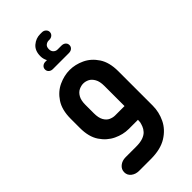

<svg xmlns="http://www.w3.org/2000/svg" viewBox="-247 -675 910 910"><g transform="rotate(-45 208.5 -220.0)"><path d="M164 -505Q160 -512 157.5 -521Q155 -530 155 -540Q155 -577 177.5 -596Q200 -615 228 -615H240Q252 -615 260 -607.5Q268 -600 268 -590Q268 -579 260 -572Q252 -565 240 -565H235Q225 -565 216 -558Q207 -551 207 -535Q207 -521 215.5 -513Q224 -505 235 -505H261Q274 -505 282 -498Q290 -491 290 -480Q290 -469 282 -462Q274 -455 261 -455H154Q142 -455 134 -462Q126 -469 126 -480Q126 -491 134 -498Q142 -505 154 -505ZM269 0H207Q170 0 133 -17.5Q96 -35 71.5 -71.5Q47 -108 47 -167V-229Q47 -288 71.5 -325Q96 -362 133 -379Q170 -396 207 -396Q244 -396 280.5 -379Q317 -362 341.5 -325Q366 -288 366 -229V2Q366 45 347 84.5Q328 124 287 149.5Q246 175 181 175H102Q79 175 63 162.5Q47 150 47 130Q47 110 63 97Q79 84 102 84H173Q201 84 219 77.5Q237 71 247 60Q257 49 261.5 37Q266 25 268 16ZM270 -91V-226Q270 -256 260 -273.5Q250 -291 236 -298Q222 -305 207 -305Q193 -305 178 -298Q163 -291 153 -273.5Q143 -256 143 -226V-170Q143 -139 153 -121.5Q163 -104 178 -97.5Q193 -91 207 -91Z"/></g></svg>

Font: Beiruti SemiBold
Style: Regular
Weight: 600
Designer: Arlette Boutros
Foundry: Boutros
Version: Version 1.41